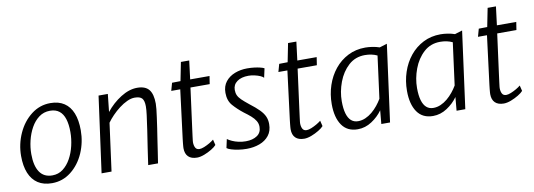

<svg xmlns="http://www.w3.org/2000/svg" viewBox="-56 -1036 3858 1387"><g transform="rotate(-10 1873.5 -342.5)"><path d="M235 8Q173.5 8 132 -19.2Q90.5 -46.5 69.2 -98.2Q48 -150 48 -224Q48 -310.5 84 -390Q119.5 -468 181.8 -516Q244 -564 322 -564Q382.5 -564 423.2 -537Q464 -510 484.5 -458.5Q505 -407 505 -333Q505 -245.5 471 -167Q436.5 -88.5 374.8 -40.2Q313 8 235 8ZM247 -47Q291.5 -47 325.2 -72.8Q359 -98.5 382.2 -140.5Q405.5 -182.5 417.2 -233Q429 -283.5 429 -333Q429 -389.5 416.5 -429Q404 -468.5 377.8 -489.2Q351.5 -510 310 -510Q264 -510 229 -484Q194 -458 170.5 -415.8Q147 -373.5 135 -323.5Q123 -273.5 123 -225Q123 -139 154 -93Q185 -47 247 -47Z M599 0 675 -557H743L729 -427Q776.5 -486.5 838.2 -525.2Q900 -564 959 -564Q1018.5 -564 1045.2 -531Q1072 -498 1072 -428Q1072 -412 1069.5 -387.8Q1067 -363.5 1062.2 -329.5Q1057.5 -295.5 1051 -250Q1049.5 -240.5 1047.5 -228Q1045.5 -215.5 1042.8 -197.2Q1040 -179 1036 -152.2Q1032 -125.5 1026.5 -88Q1021 -50.5 1013 0H941Q943.5 -17.5 947.5 -46.2Q951.5 -75 958.8 -123.8Q966 -172.5 978 -250Q988 -319 993 -357.8Q998 -396.5 998 -421Q998 -462.5 982.8 -479.8Q967.5 -497 929 -497Q902.5 -497 872.8 -483.2Q843 -469.5 814 -447.2Q785 -425 760.2 -399.2Q735.5 -373.5 719 -350L672 0Z M1299 8Q1257 8 1235 -13.5Q1213 -35 1213 -76Q1213 -82 1213.8 -91.2Q1214.5 -100.5 1215.8 -113.2Q1217 -126 1219 -142L1264 -499H1198L1214 -556L1276 -557L1303 -693H1364L1347 -557H1489L1480 -499H1339Q1325 -395 1316 -326Q1307 -257 1301.2 -214.8Q1295.5 -172.5 1292.8 -150.5Q1290 -128.5 1289 -119.5Q1288 -110.5 1288 -107Q1288 -82.5 1296.8 -66.2Q1305.5 -50 1327 -50Q1341 -50 1361.5 -58.2Q1382 -66.5 1401.8 -78Q1421.5 -89.5 1434 -100L1444 -59Q1432.5 -45.5 1407 -30Q1381.5 -14.5 1352 -3.2Q1322.5 8 1299 8Z M1663 8Q1632.5 8 1603 3.5Q1573.5 -1 1551 -8Q1528.5 -15 1519 -23L1533 -87Q1546.5 -77 1567 -67.8Q1587.5 -58.5 1612.8 -52.8Q1638 -47 1666 -47Q1717 -47 1749 -68.8Q1781 -90.5 1781 -133Q1781 -157 1768.8 -177.2Q1756.5 -197.5 1735.2 -216Q1714 -234.5 1687 -254Q1643 -288.5 1612 -324.2Q1581 -360 1581 -417Q1581 -466 1607 -498.8Q1633 -531.5 1675.2 -547.8Q1717.5 -564 1766 -564Q1792.5 -564 1817.2 -561Q1842 -558 1861 -553.2Q1880 -548.5 1890 -543L1875 -475Q1870 -483.5 1852 -491.5Q1834 -499.5 1810.5 -504.8Q1787 -510 1766 -510Q1713 -510 1682 -487.2Q1651 -464.5 1651 -426Q1651 -403 1658.8 -386Q1666.5 -369 1685 -351Q1703.5 -333 1736 -307Q1780 -273.5 1805.5 -247.5Q1831 -221.5 1842 -196.5Q1853 -171.5 1853 -141Q1853 -90 1827 -57Q1801 -24 1757.8 -8Q1714.5 8 1663 8Z M2085 8Q2043 8 2021 -13.5Q1999 -35 1999 -76Q1999 -82 1999.8 -91.2Q2000.5 -100.5 2001.8 -113.2Q2003 -126 2005 -142L2050 -499H1984L2000 -556L2062 -557L2089 -693H2150L2133 -557H2275L2266 -499H2125Q2111 -395 2102 -326Q2093 -257 2087.2 -214.8Q2081.5 -172.5 2078.8 -150.5Q2076 -128.5 2075 -119.5Q2074 -110.5 2074 -107Q2074 -82.5 2082.8 -66.2Q2091.5 -50 2113 -50Q2127 -50 2147.5 -58.2Q2168 -66.5 2187.8 -78Q2207.5 -89.5 2220 -100L2230 -59Q2218.5 -45.5 2193 -30Q2167.5 -14.5 2138 -3.2Q2108.5 8 2085 8Z M2478 8Q2401 8 2362 -48.5Q2323 -105 2323 -203Q2323 -275.5 2344.8 -340.5Q2366.5 -405.5 2407.2 -455.8Q2448 -506 2505 -535Q2562 -564 2632 -564Q2655.5 -564 2683.5 -559.8Q2711.5 -555.5 2736 -547L2791 -564L2715 0H2651L2660 -99Q2629.5 -55.5 2581.2 -23.8Q2533 8 2478 8ZM2490 -49Q2518 -49 2544.2 -60.5Q2570.5 -72 2593.8 -91.5Q2617 -111 2636 -134.5Q2655 -158 2669 -182L2710 -492Q2670.5 -511 2620 -511Q2549.5 -511 2500 -466Q2450 -420.5 2424 -350.8Q2398 -281 2398 -211Q2398 -157 2408.5 -121Q2419 -85 2439.5 -67Q2460 -49 2490 -49Z M3030 8Q2953 8 2914 -48.5Q2875 -105 2875 -203Q2875 -275.5 2896.8 -340.5Q2918.5 -405.5 2959.2 -455.8Q3000 -506 3057 -535Q3114 -564 3184 -564Q3207.5 -564 3235.5 -559.8Q3263.5 -555.5 3288 -547L3343 -564L3267 0H3203L3212 -99Q3181.5 -55.5 3133.2 -23.8Q3085 8 3030 8ZM3042 -49Q3070 -49 3096.2 -60.5Q3122.5 -72 3145.8 -91.5Q3169 -111 3188 -134.5Q3207 -158 3221 -182L3262 -492Q3222.5 -511 3172 -511Q3101.5 -511 3052 -466Q3002 -420.5 2976 -350.8Q2950 -281 2950 -211Q2950 -157 2960.5 -121Q2971 -85 2991.5 -67Q3012 -49 3042 -49Z M3549 8Q3507 8 3485 -13.5Q3463 -35 3463 -76Q3463 -82 3463.8 -91.2Q3464.5 -100.5 3465.8 -113.2Q3467 -126 3469 -142L3514 -499H3448L3464 -556L3526 -557L3553 -693H3614L3597 -557H3739L3730 -499H3589Q3575 -395 3566 -326Q3557 -257 3551.2 -214.8Q3545.5 -172.5 3542.8 -150.5Q3540 -128.5 3539 -119.5Q3538 -110.5 3538 -107Q3538 -82.5 3546.8 -66.2Q3555.5 -50 3577 -50Q3591 -50 3611.5 -58.2Q3632 -66.5 3651.8 -78Q3671.5 -89.5 3684 -100L3694 -59Q3682.5 -45.5 3657 -30Q3631.5 -14.5 3602 -3.2Q3572.5 8 3549 8Z"/></g></svg>

Font: Koeln Type Sans Light
Style: Italic
Weight: 300
Italic angle: -7.5°
Designer: Eben Sorkin
Foundry: Eben Sorkin
Version: Version 2.001